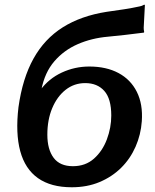

<svg xmlns="http://www.w3.org/2000/svg" viewBox="-20 -781 656 811"><path d="M283 10Q195 10 140.5 -28.5Q86 -67 65.5 -142.5Q45 -218 58 -328L101 -400H150Q186 -449 241 -474.5Q296 -500 357 -500Q429 -500 480.5 -472.5Q532 -445 558 -393Q584 -341 579 -269Q575 -212 552.5 -161Q530 -110 491.5 -72Q453 -34 400.5 -12Q348 10 283 10ZM288 -79Q341 -79 377 -111Q413 -143 431.5 -192.5Q450 -242 450 -293Q450 -364 420.5 -397Q391 -430 340 -430Q293 -430 257 -401.5Q221 -373 200.5 -324Q180 -275 180 -212Q180 -150 206.5 -114.5Q233 -79 288 -79ZM142 -327 58 -328Q75 -450 121.5 -533.5Q168 -617 245 -665.5Q322 -714 430 -731Q473 -737 505.5 -742Q538 -747 570 -754Q580 -756 585.5 -759.5Q591 -763 592 -759L587 -664Q587 -655 588.5 -649Q590 -643 586 -643Q540 -637 508 -633.5Q476 -630 436 -626Q367 -620 308.5 -594.5Q250 -569 209.5 -522Q169 -475 155 -403Z"/></svg>

Font: Libre Franklin SemiBold
Style: Italic
Weight: 600
Italic angle: -8°
Designer: Pablo Impallari, Rodrigo Fuenzalida, Nhung Nguyen
Foundry: Impallari Type
Version: Version 3.000